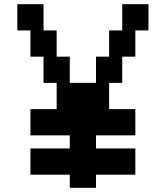

<svg xmlns="http://www.w3.org/2000/svg" viewBox="-20 -1020 790 915"><path d="M312.5 -125V-187.5H125V-312.5H312.5V-375H125V-500H250V-625H187.5V-750H125V-875H62.5V-1000H187.5V-875H250V-750H312.5V-625H437.5V-750H500V-875H562.5V-1000H687.5V-875H625V-750H562.5V-625H500V-500H625V-375H437.5V-312.5H625V-187.5H437.5V-125Z"/></svg>

Font: Better VCR
Style: Regular
Weight: 400
Designer: artdzyk
Foundry: https://fontstruct.com
Version: Version 1.0